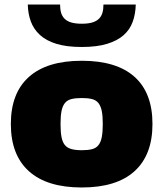

<svg xmlns="http://www.w3.org/2000/svg" viewBox="-20 -819 722 850"><path d="M342 11Q188 11 108 -61Q28 -133 28 -270Q28 -407 108 -478.5Q188 -550 342 -550Q496 -550 575.5 -479Q655 -408 655 -270Q655 -133 575.5 -61Q496 11 342 11ZM342 -154Q369 -154 387 -158.5Q405 -163 415.5 -176Q426 -189 430.5 -211.5Q435 -234 435 -270Q435 -306 430.5 -328Q426 -350 415.5 -363Q405 -376 387 -380.5Q369 -385 342 -385Q315 -385 296.5 -380.5Q278 -376 267.5 -363Q257 -350 252.5 -328Q248 -306 248 -270Q248 -234 252.5 -211.5Q257 -189 267.5 -176.5Q278 -164 296.5 -159Q315 -154 342 -154ZM342 -611Q275 -611 229.5 -625Q184 -639 156.5 -664.5Q129 -690 116.5 -724Q104 -758 103 -799H246Q246 -778 250.5 -762.5Q255 -747 266 -736Q277 -725 295.5 -719.5Q314 -714 342 -714Q370 -714 388.5 -719.5Q407 -725 418 -736Q429 -747 433.5 -762.5Q438 -778 438 -799H581Q580 -757 567.5 -722.5Q555 -688 527.5 -663.5Q500 -639 454.5 -625Q409 -611 342 -611Z"/></svg>

Font: Encode Sans Normal
Style: Black
Weight: 900
Designer: Pablo Impallari, Andres Torresi
Foundry: Pablo Impallari, Andres Torresi
Version: Version 1.000; ttfautohint (v1.00) -l 8 -r 50 -G 200 -x 14 -